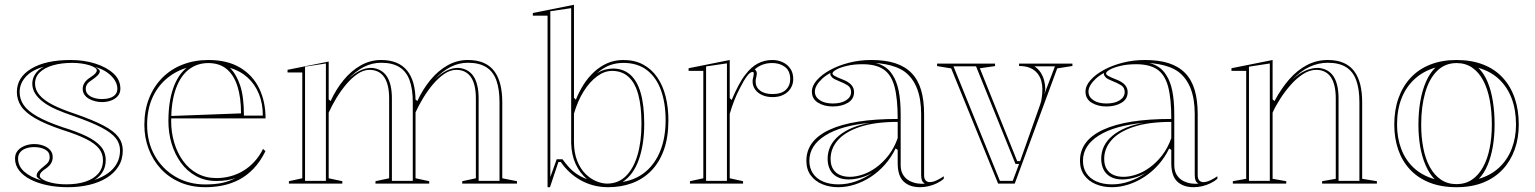

<svg xmlns="http://www.w3.org/2000/svg" viewBox="-20 -765 6394 800"><path d="M262.5 15Q217.2 15 177.4 6.8Q137.7 -1.4 107.2 -17.1Q76.8 -32.7 59.7 -54.8Q42.6 -76.8 42.6 -104.4Q42.6 -124.5 54.3 -137.8Q65.9 -151.1 84.2 -157.9Q102.5 -164.7 122 -164.7Q142.4 -164.7 160 -158.5Q177.7 -152.2 188.6 -140.3Q199.6 -128.4 199.6 -110.6Q199.6 -96.9 193.5 -85.9Q187.4 -74.9 174.4 -65.1Q158 -54.5 151.8 -47.2Q145.7 -40 145.7 -31.7Q145.7 -24.4 160 -16.2Q174.4 -7.9 199.7 -2.4Q225 3 257.3 3Q302.2 3 336.2 -8.3Q370.2 -19.6 389.6 -41.9Q409 -64.3 409 -97.6Q409 -124.5 393 -145.3Q377 -166.2 340.1 -185.1Q303.1 -204 238.8 -224.2Q168.3 -248 126.8 -272Q85.3 -296.1 67.8 -322.9Q50.3 -349.8 50.3 -381.6Q50.3 -442.8 110.4 -478.9Q170.5 -515 274.4 -515Q330.3 -515 377.4 -500Q424.4 -485 453 -458.6Q481.6 -432.1 481.6 -395.8Q481.6 -377 470.6 -364.6Q459.7 -352.1 442.2 -345.9Q424.8 -339.6 405.7 -339.6Q390.5 -339.6 376.3 -343.2Q362.1 -346.8 350.5 -353.5Q338.8 -360.1 331.7 -370.7Q324.6 -381.2 324.6 -394.6Q324.6 -422.2 355.3 -441.8Q371.3 -452.3 377.3 -459Q383.3 -465.8 383.3 -472.2Q383.3 -477.5 375.2 -483Q367.1 -488.6 352.8 -493.1Q338.4 -497.6 320.1 -500.3Q301.9 -503 280.9 -503Q235.9 -503 201 -493Q166.1 -483 146 -463.7Q126 -444.4 126 -416.3Q126 -390.8 144.9 -368.6Q163.8 -346.5 200.8 -327.7Q237.7 -308.9 292.4 -290.9Q367.3 -264.9 410.8 -242.1Q454.2 -219.3 472.9 -194.7Q491.6 -170.2 491.6 -138.5Q491.6 -100.7 473.8 -72.1Q455.9 -43.5 424.9 -24.2Q393.8 -4.9 352.3 5.1Q310.8 15 262.5 15ZM152.9 -13.1Q142.1 -19.7 137.3 -23.8Q132.5 -27.9 132.5 -32.3Q132.5 -42.9 141.2 -52.5Q149.9 -62.1 163.3 -72.4Q176.6 -82.5 181.8 -90.9Q187 -99.3 187 -110.6Q187 -131.4 168.5 -141.7Q150 -152.1 122 -152.1Q103.9 -152.1 88.7 -146.9Q73.5 -141.8 64.4 -131Q55.3 -120.3 55.3 -104.4Q55.3 -72 82 -48.9Q108.7 -25.8 152.9 -13.1ZM373.6 -15.3Q405.5 -25.9 429.5 -43Q453.4 -60 466.8 -83.9Q480.1 -107.7 480.1 -138.5Q480.1 -166.9 462.3 -189.4Q444.5 -211.9 402.8 -233.7Q361 -255.6 288.4 -280.9Q246.5 -294.9 214.2 -309.1Q181.9 -323.4 159.9 -340.1Q137.8 -356.9 126.2 -375.7Q114.5 -394.6 114.5 -416.3Q114.5 -437.2 126.3 -455.8Q138.2 -474.4 162.5 -487Q113.6 -473.8 87.7 -445.4Q61.8 -416.9 61.8 -381.6Q61.8 -351.4 78.9 -326.8Q96 -302.2 135.5 -279.7Q175.1 -257.2 242.8 -234.3Q300.3 -216.6 339.9 -197.6Q379.4 -178.6 400 -154.8Q420.5 -131.1 420.5 -97.6Q420.5 -70.5 408.2 -49.7Q396 -28.8 373.6 -15.3ZM405.7 -352.3Q423.4 -352.3 437.8 -356.9Q452.2 -361.4 460.6 -371.1Q469 -380.8 469 -395.8Q469 -412.6 458.7 -429.8Q448.4 -446.9 427.9 -462.1Q407.4 -477.3 376.2 -486Q387.5 -479.9 391.8 -475.8Q396.1 -471.7 396.1 -467.3Q394.8 -458.4 385.9 -449.9Q377.1 -441.4 363.1 -431.9Q349 -423.2 343.1 -414.4Q337.3 -405.6 337.3 -394.6Q337.3 -380.7 346.8 -371.3Q356.4 -361.9 371.8 -357.1Q387.2 -352.3 405.7 -352.3Z M848.2 -515Q927.6 -515 980.4 -483.2Q1033.3 -451.5 1059.9 -396.7Q1086.5 -341.9 1086.5 -271.7H691.5V-281.7L984.3 -292.6Q984.3 -358.9 969.3 -405.7Q954.4 -452.5 924.4 -477.3Q894.4 -502.2 847.7 -502.2Q801.2 -502.2 766.2 -475Q731.3 -447.7 712.3 -394Q693.2 -340.2 693.2 -260.2Q693.2 -213 706 -170.3Q718.8 -127.6 742.9 -94.4Q766.9 -61.2 802.1 -42.1Q837.2 -23 881.9 -23Q912.3 -23 941.2 -30.9Q970 -38.7 995 -54.1Q1020.1 -69.5 1040.7 -92.2Q1061.4 -114.9 1076 -144.6L1086 -135Q1064.1 -90.9 1036 -61.8Q1008 -32.7 975.2 -15.8Q942.4 1 907.1 8Q871.7 15 835.8 15Q776.4 15 729.3 -5.8Q682.1 -26.6 649.3 -62.5Q616.5 -98.3 599 -145.3Q581.5 -192.2 581.5 -244.5Q581.5 -306.1 601.2 -355.7Q620.9 -405.3 656.5 -441.1Q692 -476.9 740.9 -495.9Q789.8 -515 848.2 -515ZM593 -244.5Q593 -173.4 624.4 -117.3Q655.9 -61.2 710.7 -28.9Q765.5 3.5 835.8 3.5Q877.1 3.5 907.6 -3.4Q938.1 -10.3 963.8 -24.6Q948.2 -17.8 927.3 -14.4Q906.4 -10.9 881.9 -10.9Q834 -10.9 796.6 -31.4Q759.2 -51.9 733.7 -87.2Q708.2 -122.5 694.9 -167Q681.7 -211.5 681.7 -260.2Q681.7 -339.8 701.4 -396.5Q721.1 -453.3 757.7 -482.5Q707.7 -467.2 670.5 -434Q633.3 -400.9 613.1 -353.3Q593 -305.6 593 -244.5ZM996.4 -283.2H1075.1Q1075.1 -333.6 1058.9 -373.5Q1042.8 -413.4 1012.3 -441.4Q981.8 -469.4 937.8 -482.5Q964.6 -456.3 980.5 -409.3Q996.4 -362.3 996.4 -283.2Z M1183.8 0V-10L1239.5 -22.2V-463.1H1178.1V-474.1L1349.5 -508.5V-350.9L1357.5 -344Q1380.1 -393.1 1412 -431.8Q1444 -470.6 1483.5 -492.8Q1523.1 -515 1568 -515Q1604.2 -515 1631.2 -504Q1658.3 -493 1675.9 -471.4Q1693.6 -449.9 1702.5 -418Q1711.4 -386 1711.4 -344.1V-22.2L1768.4 -10V0H1544.5V-10L1601.4 -22.2V-354.1Q1601.4 -413.9 1580.6 -443.9Q1559.7 -473.9 1519.4 -473.9Q1494.6 -473.9 1470.1 -457.3Q1445.6 -440.7 1423 -414.1Q1400.4 -387.4 1381.6 -356.3Q1362.8 -325.1 1349.5 -295.7V-22.2L1406.4 -10V0ZM1905.9 0V-10L1962.8 -22.2V-354.1Q1962.8 -413.9 1942 -443.9Q1921.1 -473.9 1880.8 -473.9Q1856 -473.9 1831.5 -457.3Q1807 -440.7 1784.4 -414.1Q1761.8 -387.4 1743 -356.3Q1724.2 -325.1 1710.9 -295.7V-350.9L1718.9 -344Q1741.5 -393.1 1773.4 -431.8Q1805.4 -470.6 1844.9 -492.8Q1884.5 -515 1929.4 -515Q1968.7 -515 1996.1 -502.7Q2023.6 -490.4 2040.4 -467.3Q2057.1 -444.2 2065 -411.9Q2072.8 -379.5 2072.8 -338.9V-22.2L2134.1 -10V0ZM1251 -11.5H1337.9V-500.5L1251 -487.2ZM1612.9 -11.5H1699.9V-338.9Q1699.9 -394.4 1686.5 -430.9Q1673.1 -467.4 1644.1 -485.4Q1615.1 -503.5 1568 -503.5Q1530.3 -503.5 1496.1 -486.1Q1461.9 -468.8 1427.1 -432.1Q1454.9 -458.8 1480 -470.9Q1505.1 -483 1529.8 -482.1Q1571.4 -478.2 1592.2 -446.2Q1612.9 -414.2 1612.9 -354.1ZM1974.3 -11.5H2061.3V-338.9Q2061.3 -394.4 2047.9 -430.9Q2034.5 -467.4 2005.5 -485.4Q1976.5 -503.5 1929.4 -503.5Q1891.7 -503.5 1857.5 -486.1Q1823.3 -468.8 1788.5 -432.1Q1816.3 -458.8 1841.4 -470.9Q1866.5 -483 1891.2 -482.1Q1932.8 -478.2 1953.6 -446.2Q1974.3 -414.2 1974.3 -354.1Z M2261.5 15V-699.7H2200.1V-710.7L2371.5 -745V-357.7L2379.5 -349.7Q2392.7 -382.7 2411.4 -412.3Q2430.1 -441.8 2454.9 -464.9Q2479.7 -488 2510.2 -501.5Q2540.7 -515 2577.4 -515Q2624.4 -515 2659.5 -496.2Q2694.7 -477.4 2718.3 -443.2Q2741.9 -409 2753.4 -363.3Q2765 -317.7 2765 -264.1Q2765 -192.3 2745.9 -139.7Q2726.8 -87.1 2692.5 -52.5Q2658.1 -18 2612.6 -1.5Q2567.1 15 2514.3 15Q2480.6 15 2451.3 7Q2422 -1 2397.5 -15.1Q2372.9 -29.2 2352.5 -48.3Q2332.1 -67.3 2316.7 -90H2306.7L2271.5 15ZM2426.1 -18.4Q2396.4 -43.4 2379 -80.6Q2361.6 -117.7 2359.9 -167.7V-731L2273 -718.2V-27.3L2299.6 -101.5H2323.8Q2335.1 -85.8 2349.3 -69.7Q2363.4 -53.7 2382.4 -40.5Q2401.4 -27.4 2426.1 -18.4ZM2509.9 0Q2556 0 2587.9 -31.4Q2619.7 -62.7 2636.3 -118.9Q2652.8 -175 2652.8 -248.9Q2652.8 -322 2639.5 -370.9Q2626.3 -419.7 2598.9 -444.7Q2571.4 -469.6 2530.1 -469.6Q2498.5 -469.6 2467.9 -447Q2437.3 -424.5 2412.1 -384.6Q2387 -344.7 2371.5 -291.3V-175.1Q2371.5 -129 2384.7 -95.6Q2397.9 -62.1 2419.1 -41Q2440.3 -19.8 2464.5 -9.9Q2488.6 0 2509.9 0ZM2574 -7Q2630 -16 2670.1 -49.6Q2710.2 -83.2 2731.8 -138Q2753.4 -192.9 2753.4 -264.1Q2753.4 -335.3 2734.1 -388.9Q2714.8 -442.6 2675.6 -472.8Q2636.4 -502.9 2577.4 -502.9Q2546.2 -502.9 2519.1 -492.6Q2492 -482.2 2466.4 -458.7Q2482.4 -469.8 2500.1 -474.6Q2517.7 -479.4 2534 -479.4Q2576.2 -479.4 2605.3 -454.4Q2634.4 -429.5 2649.3 -378.6Q2664.3 -327.6 2664.3 -248.9Q2664.3 -164 2641.8 -100Q2619.2 -36 2574 -7Z M2854.8 0V-10L2910.5 -22.2V-469.7H2849.1V-480.7L3020.5 -515V-356.3L3028.5 -348.3Q3042.9 -382.2 3057.1 -409Q3071.2 -435.9 3085.4 -453.6Q3109.6 -485.7 3137.3 -500.3Q3165 -515 3198.2 -515Q3221 -515 3240.6 -506.1Q3260.3 -497.2 3272.7 -479.6Q3285.2 -461.9 3285.2 -435.4Q3285.2 -414.7 3274.8 -397.6Q3264.5 -380.5 3245.3 -370.5Q3226.1 -360.4 3198.9 -360.4Q3175.1 -360.4 3156.2 -368.7Q3137.3 -377 3126.6 -391.9Q3115.8 -406.8 3115.8 -425.2Q3115.8 -432.7 3117.2 -438.2Q3118.6 -443.8 3119.7 -449.1Q3120.7 -454.5 3120.7 -458.3Q3120.7 -465.3 3115.6 -465.3Q3105.7 -465.3 3092.4 -447.7Q3079.2 -430.2 3062.2 -396.3Q3051.1 -375.6 3040.1 -348Q3029.2 -320.4 3020.5 -290.5V-22.2L3076.1 -10V0ZM3008.9 -501 2922 -488.2V-11.5H3008.9ZM3198.2 -502.4Q3176.1 -502.4 3158.1 -495.9Q3140.2 -489.4 3124.9 -476.1Q3129.1 -472.5 3131.3 -468.2Q3133.4 -463.8 3133.4 -458.3Q3133.4 -454.1 3132.3 -448.9Q3131.2 -443.8 3129.8 -437.9Q3128.5 -432.1 3128.5 -425.2Q3128.5 -401.6 3147.2 -387.4Q3165.9 -373.1 3198.9 -373.1Q3235.8 -373.1 3254.1 -390.6Q3272.5 -408.1 3272.5 -435.4Q3272.5 -469.7 3250.8 -486Q3229.1 -502.4 3198.2 -502.4Z M3610.6 -515Q3669 -515 3710.3 -501.5Q3751.7 -488 3778.6 -460.1Q3805.5 -432.1 3818 -389.6Q3830.4 -347 3830.4 -289.4V-34.8Q3830.4 -20.5 3836.9 -13.3Q3843.4 -6.1 3853.8 -6.1Q3866 -6.1 3881.3 -12.9Q3896.7 -19.7 3912.4 -30.6V-20Q3900.1 -9.4 3883.6 -1.4Q3867.2 6.6 3849.1 10.8Q3831 15 3813.7 15Q3770 15 3745.2 -8.6Q3720.4 -32.2 3720.4 -85.1Q3720.4 -104.7 3720.4 -114.1Q3720.4 -123.5 3720.4 -128.8Q3720.4 -134.2 3720.4 -140.4L3711.7 -146.4Q3693.2 -108.3 3666.4 -78.3Q3639.7 -48.3 3607.5 -27.5Q3575.4 -6.7 3541 4.1Q3506.6 15 3473.4 15Q3436.1 15 3406.1 2.5Q3376.1 -9.9 3358 -34.5Q3339.9 -59.1 3339.9 -95.3Q3339.9 -179.9 3436.8 -224.6Q3533.7 -269.4 3720.4 -269.4Q3720.4 -353.6 3707.3 -403.5Q3694.1 -453.3 3662.1 -475.4Q3630.2 -497.4 3573.7 -497.4Q3537.2 -497.4 3508.8 -490.6Q3480.4 -483.9 3464.6 -475Q3448.7 -466.2 3448.7 -458.8Q3448.7 -454 3458.2 -448.4Q3467.6 -442.8 3492.8 -433Q3538.6 -415.3 3538.6 -381.5Q3538.6 -352.1 3512.8 -336.7Q3487.1 -321.4 3450.1 -321.4Q3414.2 -321.4 3388.6 -337Q3362.9 -352.7 3362.9 -383.2Q3362.9 -407.3 3383.3 -430.6Q3403.6 -453.9 3438.5 -473.2Q3473.4 -492.4 3517.9 -503.7Q3562.3 -515 3610.6 -515ZM3720.4 -257.1Q3625.5 -257.1 3563.4 -236.4Q3501.3 -215.6 3471.1 -180.9Q3440.8 -146.2 3440.8 -103.2Q3440.8 -76.7 3451.4 -60.2Q3462 -43.6 3480 -35.9Q3498.1 -28.2 3521.2 -28.2Q3546.4 -28.2 3574.8 -37.8Q3603.2 -47.3 3630.9 -67.4Q3658.5 -87.4 3682.1 -117.7Q3705.7 -148 3720.4 -189.5ZM3473.4 3.2Q3510.5 3.2 3546.6 -9.5Q3582.6 -22.3 3613.2 -43.8Q3589.1 -30.6 3564 -24Q3538.9 -17.3 3516.4 -17.3Q3486.9 -17.3 3467.2 -28.4Q3447.4 -39.5 3437.9 -59.1Q3428.4 -78.7 3428.4 -103.2Q3428.4 -160.5 3475.4 -199.5Q3522.5 -238.6 3603.9 -252.9Q3484.7 -242 3418.5 -200.4Q3352.3 -158.7 3352.3 -95.3Q3352.3 -65 3366.9 -42.9Q3381.5 -20.8 3408.9 -8.8Q3436.4 3.2 3473.4 3.2ZM3628.5 -502.7Q3651.5 -496.8 3669 -484.8Q3686.5 -472.8 3698.6 -453.4Q3716.2 -427.4 3724.5 -386.6Q3732.8 -345.8 3732.8 -289.4V-77.4Q3732.8 -52.3 3743.3 -35.9Q3753.8 -19.5 3770.1 -11.2Q3786.5 -2.9 3803.4 -0.6Q3811 0.5 3818.8 0.7Q3826.6 0.9 3833.6 -0.3Q3824.7 -5.1 3821.4 -13.3Q3818.1 -21.6 3818.1 -37V-289.4Q3818.1 -352.9 3800.6 -397.1Q3783.1 -441.3 3748.4 -467Q3730.4 -479.4 3709.6 -486.6Q3688.8 -493.9 3668.1 -497.5Q3647.4 -501 3628.5 -502.7ZM3450.1 -333.8Q3484.9 -333.8 3505.6 -347.2Q3526.2 -360.7 3526.2 -381.5Q3526.2 -400.7 3510.6 -410.2Q3494.9 -419.7 3476.9 -426.5Q3466.8 -430.4 3457.1 -435.4Q3447.5 -440.4 3444.4 -446.2Q3437.5 -453.5 3440.3 -461.1Q3420.7 -450.8 3406.1 -437.4Q3391.5 -424 3383.4 -410.2Q3375.3 -396.4 3375.3 -383.2Q3375.3 -361.3 3395.8 -347.5Q3416.2 -333.8 3450.1 -333.8Z M4138.8 0 3943.3 -480 3884.5 -489.6V-500H4126V-489.6L4062.7 -480.6L4218.4 -93.5H4230.5L4313.8 -328.8Q4318.7 -341.7 4320.9 -358.9Q4323.2 -376.1 4323.2 -394.7Q4323.2 -411.9 4318.5 -428.5Q4313.9 -445.2 4302.6 -459.3Q4291.4 -473.4 4272.7 -481.7Q4254 -490 4226.1 -490V-500H4448.4V-490L4385.1 -480L4208.1 0ZM4146.2 -11.5H4199.8L4226.2 -81.9H4211.1L4046.9 -488.5H3952.9ZM4290.2 -488.5Q4306.2 -478.1 4316.1 -462.8Q4326 -447.4 4330.6 -429.7Q4335.3 -412 4335.3 -394.7Q4335.3 -390.1 4334.1 -384.6Q4333 -379 4331.3 -372.2L4375.5 -488.5Z M4750.6 -515Q4809 -515 4850.3 -501.5Q4891.7 -488 4918.6 -460.1Q4945.5 -432.1 4958 -389.6Q4970.4 -347 4970.4 -289.4V-34.8Q4970.4 -20.5 4976.9 -13.3Q4983.4 -6.1 4993.8 -6.1Q5006 -6.1 5021.3 -12.9Q5036.7 -19.7 5052.4 -30.6V-20Q5040.1 -9.4 5023.6 -1.4Q5007.2 6.6 4989.1 10.8Q4971 15 4953.7 15Q4910 15 4885.2 -8.6Q4860.4 -32.2 4860.4 -85.1Q4860.4 -104.7 4860.4 -114.1Q4860.4 -123.5 4860.4 -128.8Q4860.4 -134.2 4860.4 -140.4L4851.7 -146.4Q4833.2 -108.3 4806.4 -78.3Q4779.7 -48.3 4747.5 -27.5Q4715.4 -6.7 4681 4.1Q4646.6 15 4613.4 15Q4576.1 15 4546.1 2.5Q4516.1 -9.9 4498 -34.5Q4479.9 -59.1 4479.9 -95.3Q4479.9 -179.9 4576.8 -224.6Q4673.7 -269.4 4860.4 -269.4Q4860.4 -353.6 4847.3 -403.5Q4834.1 -453.3 4802.1 -475.4Q4770.2 -497.4 4713.7 -497.4Q4677.2 -497.4 4648.8 -490.6Q4620.4 -483.9 4604.6 -475Q4588.7 -466.2 4588.7 -458.8Q4588.7 -454 4598.2 -448.4Q4607.6 -442.8 4632.8 -433Q4678.6 -415.3 4678.6 -381.5Q4678.6 -352.1 4652.8 -336.7Q4627.1 -321.4 4590.1 -321.4Q4554.2 -321.4 4528.6 -337Q4502.9 -352.7 4502.9 -383.2Q4502.9 -407.3 4523.3 -430.6Q4543.6 -453.9 4578.5 -473.2Q4613.4 -492.4 4657.9 -503.7Q4702.3 -515 4750.6 -515ZM4860.4 -257.1Q4765.5 -257.1 4703.4 -236.4Q4641.3 -215.6 4611.1 -180.9Q4580.8 -146.2 4580.8 -103.2Q4580.8 -76.7 4591.4 -60.2Q4602 -43.6 4620 -35.9Q4638.1 -28.2 4661.2 -28.2Q4686.4 -28.2 4714.8 -37.8Q4743.2 -47.3 4770.9 -67.4Q4798.5 -87.4 4822.1 -117.7Q4845.7 -148 4860.4 -189.5ZM4613.4 3.2Q4650.5 3.2 4686.6 -9.5Q4722.6 -22.3 4753.2 -43.8Q4729.1 -30.6 4704 -24Q4678.9 -17.3 4656.4 -17.3Q4626.9 -17.3 4607.2 -28.4Q4587.4 -39.5 4577.9 -59.1Q4568.4 -78.7 4568.4 -103.2Q4568.4 -160.5 4615.4 -199.5Q4662.5 -238.6 4743.9 -252.9Q4624.7 -242 4558.5 -200.4Q4492.3 -158.7 4492.3 -95.3Q4492.3 -65 4506.9 -42.9Q4521.5 -20.8 4548.9 -8.8Q4576.4 3.2 4613.4 3.2ZM4768.5 -502.7Q4791.5 -496.8 4809 -484.8Q4826.5 -472.8 4838.6 -453.4Q4856.2 -427.4 4864.5 -386.6Q4872.8 -345.8 4872.8 -289.4V-77.4Q4872.8 -52.3 4883.3 -35.9Q4893.8 -19.5 4910.1 -11.2Q4926.5 -2.9 4943.4 -0.6Q4951 0.5 4958.8 0.7Q4966.6 0.9 4973.6 -0.3Q4964.7 -5.1 4961.4 -13.3Q4958.1 -21.6 4958.1 -37V-289.4Q4958.1 -352.9 4940.6 -397.1Q4923.1 -441.3 4888.4 -467Q4870.4 -479.4 4849.6 -486.6Q4828.8 -493.9 4808.1 -497.5Q4787.4 -501 4768.5 -502.7ZM4590.1 -333.8Q4624.9 -333.8 4645.6 -347.2Q4666.2 -360.7 4666.2 -381.5Q4666.2 -400.7 4650.6 -410.2Q4634.9 -419.7 4616.9 -426.5Q4606.8 -430.4 4597.1 -435.4Q4587.5 -440.4 4584.4 -446.2Q4577.5 -453.5 4580.3 -461.1Q4560.7 -450.8 4546.1 -437.4Q4531.5 -424 4523.4 -410.2Q4515.3 -396.4 4515.3 -383.2Q4515.3 -361.3 4535.8 -347.5Q4556.2 -333.8 4590.1 -333.8Z M5717.1 -10V0H5488.8V-10L5545.7 -20V-354.1Q5545.7 -413.9 5524.9 -443.9Q5504 -473.9 5463.7 -473.9Q5437.3 -473.9 5410.5 -457Q5383.7 -440.2 5359.4 -412.9Q5335.1 -385.7 5315.2 -354.9Q5295.2 -324 5282.5 -295.7V-20L5339.4 -10V0H5116.8V-10L5172.5 -20V-469.7H5111.1V-480.7L5282.5 -515V-350.9L5290.5 -344Q5318.2 -396 5351.8 -434.4Q5385.4 -472.8 5425.6 -493.9Q5465.8 -515 5512.4 -515Q5551.6 -515 5579 -502.7Q5606.5 -490.4 5623.3 -467.3Q5640 -444.2 5647.9 -411.9Q5655.7 -379.5 5655.7 -338.9V-20ZM5184 -11.5H5270.9V-500.5L5184 -487.2ZM5557.3 -11.5H5644.2V-338.9Q5644.2 -394.4 5630.8 -430.9Q5617.4 -467.4 5588.4 -485.4Q5559.4 -503.5 5512.4 -503.5Q5472.9 -503.5 5435.6 -486.1Q5398.3 -468.8 5363.5 -432.1Q5391.3 -458.8 5419.8 -470.9Q5448.2 -483 5474.1 -482.1Q5516.5 -477.8 5536.9 -445.8Q5557.3 -413.7 5557.3 -354.1Z M6048.7 -515Q6111.1 -515 6159.6 -496.1Q6208.1 -477.3 6241.1 -441.6Q6274.1 -406 6291.2 -356.4Q6308.2 -306.8 6308.2 -246Q6308.2 -189.3 6291.1 -141.7Q6274 -94.1 6241 -58.8Q6207.9 -23.5 6159.7 -4.2Q6111.5 15 6048.7 15Q5985.1 15 5936.5 -4.2Q5887.8 -23.5 5855 -58.8Q5822.2 -94.1 5805.8 -141.7Q5789.5 -189.3 5789.5 -246Q5789.5 -306.8 5807.1 -356.4Q5824.8 -406 5858.3 -441.6Q5891.7 -477.3 5940 -496.1Q5988.2 -515 6048.7 -515ZM6049.3 -502.2Q6000.4 -502.2 5967.4 -469.1Q5934.5 -436.1 5918.1 -378.2Q5901.6 -320.4 5901.6 -246Q5901.6 -193.2 5910.5 -147.9Q5919.3 -102.6 5937.8 -68.9Q5956.3 -35.2 5984 -16.5Q6011.6 2.2 6048.7 2.2Q6085.5 2.2 6113 -16.3Q6140.4 -34.7 6159.1 -68.5Q6177.9 -102.2 6186.9 -147.5Q6196 -192.8 6196 -246Q6196 -301.7 6187.2 -348.4Q6178.3 -395.2 6160 -429.7Q6141.7 -464.3 6114 -483.2Q6086.4 -502.2 6049.3 -502.2ZM5801 -246Q5801 -191 5818.5 -144.5Q5836 -98.1 5870.6 -65.8Q5905.3 -33.5 5957.6 -18.3Q5935.5 -41 5920.3 -75.8Q5905 -110.6 5897.5 -154.1Q5890.1 -197.6 5890.1 -246Q5890.1 -298 5898.1 -343.5Q5906.1 -389.1 5921.9 -425.2Q5937.8 -461.2 5961 -483.4Q5911.2 -469.2 5874.9 -436.2Q5838.7 -403.3 5819.8 -355.3Q5801 -307.3 5801 -246ZM6296.7 -246Q6296.7 -306.8 6278.7 -354.5Q6260.8 -402.2 6225.9 -435.1Q6190.9 -468 6139.8 -482.3Q6162.9 -460.1 6178 -424.3Q6193.1 -388.4 6200.3 -342.9Q6207.5 -297.4 6207.5 -246Q6207.5 -198.2 6200.2 -154.9Q6192.8 -111.7 6178.3 -77.2Q6163.8 -42.6 6141.8 -19.9Q6192.2 -34.7 6226.8 -67.2Q6261.4 -99.7 6279 -145.8Q6296.7 -192 6296.7 -246Z"/></svg>

Font: Kalnia Glaze Thin
Style: Regular
Weight: 100
Version: Version 1.110